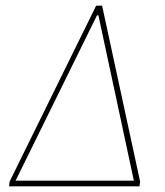

<svg xmlns="http://www.w3.org/2000/svg" viewBox="-20 -657 581 677"><path d="M12 0 14 -17 319 -637H340L474 -17L472 0ZM35 -20H452L327 -603H322Z"/></svg>

Font: Alegreya Sans SC Thin
Style: Italic
Weight: 100
Italic angle: -7°
Designer: Juan Pablo del Peral
Foundry: Huerta Tipografica
Version: Version 2.007